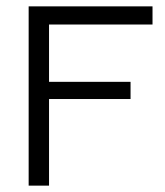

<svg xmlns="http://www.w3.org/2000/svg" viewBox="-20 -583 519 603"><path d="M134 0H70V-563H459V-506H134V-326H390V-272H134Z"/></svg>

Font: Darker Grotesque Medium
Style: Regular
Weight: 500
Designer: Gabriel Lam
Foundry: TypeRant
Version: Version 1.000;gftools[0.9.28]